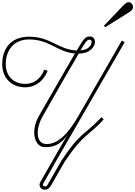

<svg xmlns="http://www.w3.org/2000/svg" viewBox="-52 -1350 1224 1737"><path d="M334 363C369 374 393 357 412 324L533 113C710 -151 757 -124 886 -270L866 -290C692 -107 683 -164 504 103L377 324C370 337 358 339 350 336C342 333 331 326 338 313L490 46C502 26 589 -125 609 -159L1076 -968L1050 -983L667 -318C562 -130 469 -47 370 -47C264 -47 277 -194 326 -283C342 -312 507 -603 542 -662C595 -751 632 -817 660 -865C766 -866 807 -931 807 -970C807 -999 790 -1020 763 -1020C723 -1020 710 -1010 642 -893C474 -901 407 -1018 211 -1018C20 -1018 -32 -878 -32 -770C-32 -643 54 -560 176 -560C261 -560 340 -610 379 -709L349 -720C311 -625 244 -591 176 -591C76 -591 0 -657 0 -770C0 -877 57 -993 211 -993C398 -993 463 -880 626 -866C597 -817 560 -752 510 -666C474 -605 314 -325 299 -299C225 -171 255 -19 354 -19C416 -19 484 -27 555 -124C519 -63 483 0 464 33L315 293C291 334 320 358 334 363ZM676 -894C722 -972 736 -991 758 -991C771 -991 777 -983 777 -971C777 -943 752 -900 676 -894ZM888 -1117 900 -1104 1119 -1241C1152 -1261 1161 -1291 1141 -1315C1122 -1338 1098 -1336 1065 -1302Z"/></svg>

Font: Louise
Style: Regular
Weight: 400
Designer: Ange Degheest & Luna Delabre & Camille Depalle
Foundry: Velvetyne Type Foundry
Version: Version 1.000;FEAKit 1.0